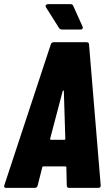

<svg xmlns="http://www.w3.org/2000/svg" viewBox="-24 -903 537 923"><path d="M297 -11 295 -98Q296 -100 294 -101.5Q292 -103 290 -103H185Q179 -103 179 -98L157 -11Q154 0 143 0H5Q-7 0 -3 -13L220 -689Q223 -700 234 -700H392Q404 -700 404 -689L460 -13V-10Q460 0 449 0H308Q297 0 297 -11ZM220 -231H285Q290 -231 290 -236L283 -464Q283 -468 281 -468Q279 -468 277 -464L217 -236Q217 -231 220 -231ZM374 -770Q374 -761 362 -761H274Q266 -761 260 -768L197 -868Q195 -872 195 -874Q195 -878 198.5 -880.5Q202 -883 207 -883H315Q325 -883 328 -875L373 -775Q374 -773 374 -770Z"/></svg>

Font: Barlow Condensed ExtraBold
Style: Italic
Weight: 800
Width: 3
Italic angle: -7°
Designer: Jeremy Tribby
Foundry: Tribby Type
Version: Version 1.408